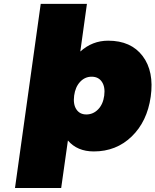

<svg xmlns="http://www.w3.org/2000/svg" viewBox="-20 -762 790 976"><path d="M56.2 193.8 187 -742.2H421.9L388.2 -500Q449.2 -555.2 529.8 -555.2Q646 -555.2 705.1 -477.1Q764.2 -398.9 746.1 -270Q728 -144 649.4 -68.1Q570.8 7.8 457 7.8Q372.6 7.8 325.2 -47.9L291 193.8ZM418.9 -180.2Q453.6 -180.2 478.8 -206.1Q503.9 -231.9 509.8 -275.9Q515.6 -319.8 498 -345.9Q480.5 -372.1 445.8 -372.1Q411.6 -372.1 387.2 -345.9Q362.8 -319.8 356.9 -275.9Q351.1 -231.9 368.2 -206.1Q385.3 -180.2 418.9 -180.2Z"/></svg>

Font: Trueno UltraBlack
Style: Italic
Weight: 950
Designer: Julieta Ulanovsky
Foundry: Julieta Ulanovsky
Version: Version 3.001b | FøM Fix